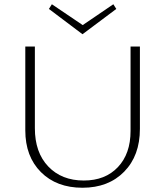

<svg xmlns="http://www.w3.org/2000/svg" viewBox="-20 -877 777 903"><path d="M527 -835 368 -716 210 -835 224 -857 369 -759 513 -857ZM594 -658H638V-271Q638 -145 564 -69.5Q490 6 368 6Q246 6 172.5 -67.5Q99 -141 99 -264V-658H144V-274Q144 -160 207 -94Q270 -28 374 -28Q475 -28 534.5 -91Q594 -154 594 -261Z"/></svg>

Font: EauTest Light
Style: Regular
Weight: 300
Designer: Christian Thalmann (Catharsis Fonts)
Version: Version 0.001;PS 000.001;hotconv 1.0.88;makeotf.lib2.5.64775